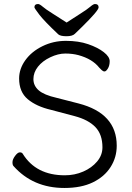

<svg xmlns="http://www.w3.org/2000/svg" viewBox="-20 -916 657 954"><path d="M234 -370Q161 -387 118 -423Q75 -459 75 -526Q75 -574 106 -617Q137 -660 191 -686.5Q245 -713 307.5 -713Q370 -713 418 -696.5Q466 -680 495.5 -657Q525 -634 525 -612Q525 -590 516 -575.5Q507 -561 499.5 -561Q492 -561 485 -568L473 -580Q439 -623 370 -642Q340 -650 304.5 -650Q269 -650 230 -631.5Q191 -613 168.5 -584.5Q146 -556 146 -523Q146 -490 172.5 -467Q199 -444 261 -430L370 -402Q560 -353 560 -192Q560 -134 529.5 -86Q499 -38 441.5 -10Q384 18 300 18Q144 18 47 -91Q42 -96 42 -110Q42 -124 55 -141.5Q68 -159 78.5 -159Q89 -159 93 -152Q159 -45 302 -45Q351 -45 393.5 -63.5Q436 -82 462.5 -113.5Q489 -145 489 -184Q489 -248 454 -284.5Q419 -321 351 -339ZM311 -804Q346 -827 380 -848.5Q414 -870 429 -883Q444 -896 452 -896Q470 -896 470 -879.5Q470 -863 384 -779Q364 -760 352 -748Q340 -736 310.5 -736Q281 -736 270 -745Q200 -811 175.5 -843Q151 -875 151 -880Q151 -896 169 -896Q177 -896 192 -883Q207 -870 241.5 -848.5Q276 -827 311 -804Z"/></svg>

Font: LXGW WenKai Lite
Style: Regular
Weight: 400
Designer: LXGW / Fontworks Inc.
Foundry: LXGW / Fontworks Inc.
Version: Version 1.511; March 25, 2025